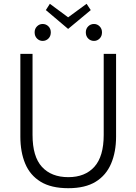

<svg xmlns="http://www.w3.org/2000/svg" viewBox="-20 -976 717 1009"><path d="M339 13Q249 13 193.5 -21Q138 -55 112.5 -116Q87 -177 87 -258V-693H151V-267Q151 -153 200.5 -99Q250 -45 339 -45Q427 -45 476 -99.5Q525 -154 525 -267V-693H590V-258Q590 -178 564 -116.5Q538 -55 483 -21Q428 13 339 13ZM338 -824 221 -923 242 -956 338 -885 435 -956 457 -923ZM204 -761Q187 -761 174.5 -773.5Q162 -786 162 -806Q162 -825 174.5 -837.5Q187 -850 204 -850Q222 -850 234.5 -837.5Q247 -825 247 -806Q247 -786 234.5 -773.5Q222 -761 204 -761ZM474 -761Q456 -761 443.5 -773.5Q431 -786 431 -806Q431 -825 443.5 -837.5Q456 -850 474 -850Q491 -850 503.5 -837.5Q516 -825 516 -806Q516 -786 503.5 -773.5Q491 -761 474 -761Z"/></svg>

Font: Ubuntu Sans Light
Style: Regular
Weight: 300
Designer: Dalton Maag Ltd
Foundry: Dalton Maag Ltd
Version: Version 1.006; ttfautohint (v1.8.4.7-5d5b)